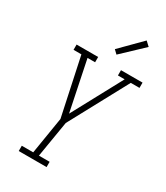

<svg xmlns="http://www.w3.org/2000/svg" viewBox="-233 -1067 1009 1165"><g transform="rotate(30 271.5 -484.5)"><path d="M100 0V-37H180L222 -295L136 -698H81V-735H232V-698H179L251 -349L439 -698H392V-735H543V-698H482L262 -290L220 -37H295V0ZM321 -803 296 -827 437 -969 467 -941Z"/></g></svg>

Font: Iosevka Slab XLtObl
Style: Regular
Weight: 200
Italic angle: -9°
Monospace: yes
Designer: Belleve Invis
Foundry: Belleve Invis
Version: Version 11.1.1; ttfautohint (v1.8.3)